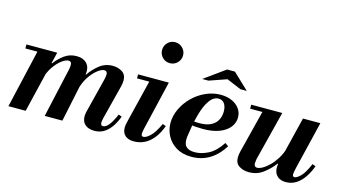

<svg xmlns="http://www.w3.org/2000/svg" viewBox="-83 -1034 2384 1344"><g transform="rotate(15 1109.0 -362.0)"><path d="M658 11Q615 11 590.5 -10Q566 -31 566 -70Q566 -80 567.5 -87.5Q569 -95 570 -102L634 -357Q636 -364 637.5 -374.5Q639 -385 639 -392Q639 -405 632.5 -411Q626 -417 616 -417Q597 -417 567 -393.5Q537 -370 510 -328Q483 -286 471 -230L494 -354H501Q529 -396 570.5 -429Q612 -462 667 -462Q705 -462 735 -443Q765 -424 765 -382Q765 -364 759 -338L696 -91Q693 -78 692 -70Q691 -62 691 -57Q691 -36 708 -36Q727 -36 748 -60.5Q769 -85 794 -143L818 -134Q798 -82 773 -50Q748 -18 720 -3.5Q692 11 658 11ZM33 0 137 -450H266L158 0ZM296 0 376 -357Q378 -364 379 -374.5Q380 -385 380 -392Q380 -405 374 -411Q368 -417 358 -417Q337 -417 308 -395Q279 -373 252.5 -334Q226 -295 213 -243L244 -369H251Q279 -407 317 -434.5Q355 -462 405 -462Q454 -462 481 -432Q508 -402 495 -338L424 0ZM43 -421V-450H254V-421Z M942 11Q904 11 881 -8.5Q858 -28 858 -67Q858 -78 860.5 -91.5Q863 -105 871 -137L948 -450H1075L990 -90Q987 -76 986 -68Q985 -60 985 -56Q985 -37 1000 -37Q1019 -37 1048 -63.5Q1077 -90 1109 -159L1133 -150Q1115 -99 1087 -63Q1059 -27 1023.5 -8Q988 11 942 11ZM852 -421V-450H1030V-421ZM1046 -583Q1014 -583 992 -605Q970 -627 970 -659Q970 -690 992 -712.5Q1014 -735 1046 -735Q1077 -735 1099.5 -712.5Q1122 -690 1122 -659Q1122 -627 1099.5 -605Q1077 -583 1046 -583Z M1361 11Q1296 11 1251 -16Q1206 -43 1182.5 -87Q1159 -131 1159 -180Q1159 -233 1183 -283.5Q1207 -334 1248 -374.5Q1289 -415 1341.5 -438.5Q1394 -462 1449 -462Q1494 -462 1529.5 -446.5Q1565 -431 1585.5 -403Q1606 -375 1606 -339Q1606 -300 1581 -268Q1556 -236 1507.5 -217Q1459 -198 1389 -198Q1365 -198 1337 -200Q1309 -202 1287 -205Q1265 -208 1259 -209L1264 -241Q1281 -234 1301.5 -232.5Q1322 -231 1356 -231Q1406 -231 1438 -247.5Q1470 -264 1484.5 -292Q1499 -320 1499 -353Q1499 -389 1484 -410.5Q1469 -432 1441 -432Q1419 -432 1398.5 -416Q1378 -400 1359 -363Q1340 -326 1324.5 -265.5Q1309 -205 1297 -116Q1292 -68 1311.5 -47Q1331 -26 1375 -26Q1422 -26 1472.5 -51.5Q1523 -77 1567 -144L1591 -127Q1553 -63 1494.5 -26Q1436 11 1361 11ZM1294 -535 1445 -644H1502L1617 -535H1571L1466 -579L1339 -535Z M1777 11Q1737 11 1707 -8Q1677 -27 1677 -69Q1677 -88 1683 -113L1768 -450H1897L1807 -94Q1806 -87 1804.5 -77Q1803 -67 1803 -59Q1803 -47 1809 -40.5Q1815 -34 1826 -34Q1842 -34 1865.5 -47.5Q1889 -61 1913.5 -85.5Q1938 -110 1959 -144Q1980 -178 1992 -219L1963 -98H1956Q1926 -57 1881 -23Q1836 11 1777 11ZM1672 -421V-450H1842V-421ZM2045 11Q2020 11 2001 2Q1982 -7 1970.5 -25.5Q1959 -44 1959 -73Q1959 -86 1962 -102Q1965 -118 1974 -153L2047 -450H2173L2089 -102Q2085 -85 2083 -73Q2081 -61 2081 -56Q2081 -38 2095 -38Q2112 -38 2139 -65Q2166 -92 2194 -159L2218 -150Q2203 -107 2178.5 -70Q2154 -33 2120.5 -11Q2087 11 2045 11Z"/></g></svg>

Font: Libre Bodoni SemiBold
Style: Italic
Weight: 600
Italic angle: -13°
Version: Version 2.003